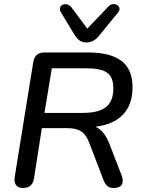

<svg xmlns="http://www.w3.org/2000/svg" viewBox="-20 -932 715 959"><path d="M94 7C127 7 145 -9 150 -42L189 -292H315C377 -292 406 -272 426 -218L496 -35C507 -6 521 7 548 7C589 7 602 -17 587 -57L527 -212C511 -255 488 -285 457 -299C569 -313 642 -373 642 -496C642 -615 570 -670 417 -670H203C170 -670 151 -654 146 -621L54 -51C47 -14 63 7 94 7ZM391 -368H202L239 -591H404C507 -591 546 -568 546 -490C546 -400 493 -368 391 -368ZM410 -720C437 -720 457 -731 476 -755L570 -870C595 -900 548 -928 522 -900L416 -789L338 -894C311 -929 262 -905 285 -869L353 -757C368 -734 384 -720 410 -720Z"/></svg>

Font: SN Pro Medium
Style: Italic
Weight: 400
Italic angle: -9°
Designer: Tobias Whetton
Foundry: Supernotes
Version: Version 1.001;Glyphs 3.2 (3249)